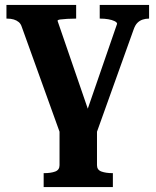

<svg xmlns="http://www.w3.org/2000/svg" viewBox="-20 -531 628 774"><path d="M371 0H220L68 -422Q64 -435 55.5 -442Q47 -449 35.5 -452.5Q24 -456 8 -456H6V-511H287V-456H285Q268 -456 251 -455Q234 -454 223 -452.5Q212 -451 212 -447L340 -75L327 -73L452 -435Q452 -441 441.5 -446Q431 -451 416 -453.5Q401 -456 384 -456H382V-511H581V-456H580Q567 -456 555 -452Q543 -448 534 -439Q525 -430 519 -413ZM220 0H371V135Q371 154 389 160.5Q407 167 434 167H435V223H156V167H158Q185 167 202.5 160.5Q220 154 220 135Z"/></svg>

Font: Roboto Serif 28pt SemiBold
Style: Regular
Weight: 600
Designer: Greg Gazdowicz
Foundry: Commercial Type
Version: Version 1.008